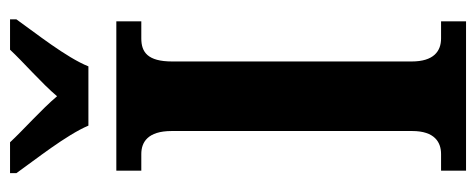

<svg xmlns="http://www.w3.org/2000/svg" viewBox="-310 -662 971 392"><g transform="rotate(-90 176.0 -465.5)"><path d="M116 -771H237C255 -816 306 -880 333 -918V-931H271C247 -905 202 -866 176 -835C150 -866 106 -905 82 -931H19V-918C46 -880 97 -816 116 -771ZM24 0H329V-51H294C268 -51 247 -66 247 -111V-600C247 -650 266 -663 294 -663H329V-714H24V-663H58C82 -663 105 -650 105 -601V-110C105 -64 82 -51 58 -51H24Z"/></g></svg>

Font: Noto Serif Condensed
Style: Bold
Weight: 700
Width: 3
Designer: Monotype Design Team
Foundry: Monotype Imaging Inc.
Version: Version 2.015